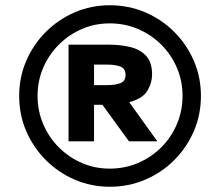

<svg xmlns="http://www.w3.org/2000/svg" viewBox="-20 -699 838 731"><path d="M398 12Q327 12 264.5 -15Q202 -42 154.5 -89.5Q107 -137 80 -199.5Q53 -262 53 -334Q53 -405 80 -467.5Q107 -530 154.5 -577.5Q202 -625 264.5 -652Q327 -679 398 -679Q470 -679 533 -652Q596 -625 643.5 -577.5Q691 -530 718 -467.5Q745 -405 745 -334Q745 -262 718 -199.5Q691 -137 643.5 -89.5Q596 -42 533 -15Q470 12 398 12ZM398 -57Q455 -57 505.5 -78.5Q556 -100 594 -138Q632 -176 653.5 -226.5Q675 -277 675 -334Q675 -391 653.5 -441Q632 -491 594 -529Q556 -567 505.5 -588.5Q455 -610 398 -610Q341 -610 291.5 -588.5Q242 -567 204 -529Q166 -491 144.5 -441Q123 -391 123 -334Q123 -277 144.5 -226.5Q166 -176 204 -138Q242 -100 291.5 -78.5Q341 -57 398 -57ZM241 -161V-529H392Q440 -529 477.5 -519.5Q515 -510 537 -485.5Q559 -461 559 -415Q559 -384 541.5 -354Q524 -324 472 -310L579 -161H471L370 -300H338V-161ZM338 -375H390Q419 -375 438.5 -382.5Q458 -390 458 -414Q458 -438 438.5 -445.5Q419 -453 390 -453H338Z"/></svg>

Font: Atkinson Hyperlegible
Style: Bold
Weight: 700
Designer: Elliott Scott, Megan Eiswerth, Linus Boman, Theodore Petrosky
Foundry: Braille Institute
Version: Version 1.006; ttfautohint (v1.8.3)